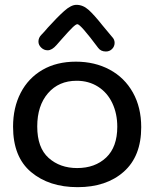

<svg xmlns="http://www.w3.org/2000/svg" viewBox="-20 -772 638 794"><path d="M34 -248Q34 -327 65.5 -388Q97 -449 155.5 -483Q214 -517 294 -517Q372 -517 433.5 -484Q495 -451 529.5 -389.5Q564 -328 564 -246Q564 -126 492 -62Q420 2 301 2Q183 2 108.5 -60.5Q34 -123 34 -248ZM465 -248Q465 -302 444.5 -345.5Q424 -389 385.5 -413.5Q347 -438 297 -438Q223 -438 178.5 -386.5Q134 -335 134 -249Q134 -161 181 -119Q228 -77 299 -77Q373 -77 419 -120.5Q465 -164 465 -248ZM386 -574Q313 -672 300 -672Q294 -672 279.5 -658Q265 -644 236 -611L214 -586Q195 -564 177 -564Q162 -564 150.5 -575Q139 -586 139 -600Q139 -616 151 -628Q163 -640 178 -658Q217 -701 245.5 -726.5Q274 -752 296 -752Q323 -752 346 -731.5Q369 -711 403 -668Q429 -636 443 -620Q454 -609 454 -595Q454 -580 443.5 -569.5Q433 -559 418 -559Q397 -559 386 -574Z"/></svg>

Font: Mali Medium
Style: Regular
Weight: 500
Version: Version 1.000; ttfautohint (v1.6)